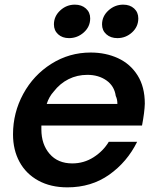

<svg xmlns="http://www.w3.org/2000/svg" viewBox="-20 -795 677 826"><path d="M36 -217Q36 -310 80 -391Q124 -472 201 -520.5Q278 -569 370 -569Q435 -569 488 -544.5Q541 -520 572 -470.5Q603 -421 603 -349Q602 -313 591 -255H158V-238Q158 -174 193.5 -133Q229 -92 291 -92Q341 -92 382.5 -118.5Q424 -145 448 -185H570Q527 -98 450 -43.5Q373 11 270 11Q198 11 145 -18Q92 -47 64 -98.5Q36 -150 36 -217ZM485 -348Q485 -368 478 -382Q472 -425 438 -449Q404 -473 356 -473Q312 -473 275 -454.5Q238 -436 211 -401Q191 -379 181 -348ZM212 -690Q212 -725 239 -750Q266 -775 302 -775Q331 -775 349.5 -758.5Q368 -742 368 -716Q368 -680 340.5 -655.5Q313 -631 277 -631Q248 -631 230 -647.5Q212 -664 212 -690ZM419 -690Q419 -725 446.5 -750Q474 -775 510 -775Q539 -775 557 -758.5Q575 -742 575 -716Q575 -680 548 -655.5Q521 -631 485 -631Q456 -631 437.5 -647.5Q419 -664 419 -690Z"/></svg>

Font: Open Sauce One SemiBold Italic
Style: Regular
Weight: 600
Italic angle: -10°
Designer: Alfredo Marco Pradil
Foundry: Creative Sauce Fz LLC
Version: Version 1.477